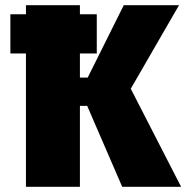

<svg xmlns="http://www.w3.org/2000/svg" viewBox="-20 -720 718 740"><path d="M20 -514H80V0H288V-312H316L451 0H678L484 -378L670 -700H457L318 -421H288V-514H353V-665H288V-700H80V-665H20Z"/></svg>

Font: Fixel Text Black
Style: Regular
Weight: 900
Width: 4
Designer: AlfaBravo + MacPaw
Foundry: Kyrylo Tkachov, Marchela Mozhyna, Serhii Makarenko, Maria Weinstein, Zakhar Kryvoshyya
Version: Version 1.211